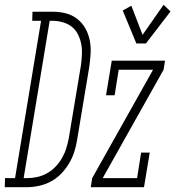

<svg xmlns="http://www.w3.org/2000/svg" viewBox="-88 -784 734 804"><path d="M-68 0 -67 -38H-25L84 -697H47L48 -735H132Q160 -735 186.5 -728.5Q213 -722 234.5 -705.5Q256 -689 269 -666Q282 -643 287.5 -616.5Q293 -590 291.5 -561.5Q290 -533 286 -505L235 -199Q231 -173 223 -148Q215 -123 201 -99.5Q187 -76 167.5 -56Q148 -36 124 -23.5Q100 -11 74 -5.5Q48 0 22 0ZM11 -38H23Q45 -38 66.5 -42.5Q88 -47 108 -58Q128 -69 144 -85.5Q160 -102 171.5 -122Q183 -142 189.5 -163Q196 -184 200 -205L251 -511Q254 -534 255 -556.5Q256 -579 252 -600Q248 -621 238.5 -640Q229 -659 212.5 -672Q196 -685 174.5 -691Q153 -697 131 -697H120ZM483 -602 426 -740 462 -760 509 -638 597 -764 626 -736 523 -602ZM292 0 298 -38 553 -492H409L392 -385H356L380 -530H603L597 -492L342 -38H486L503 -145H539L515 0Z"/></svg>

Font: Iosevka Slab XLtExObl
Style: Regular
Weight: 200
Width: 7
Italic angle: -9°
Monospace: yes
Designer: Belleve Invis
Foundry: Belleve Invis
Version: Version 11.1.1; ttfautohint (v1.8.3)